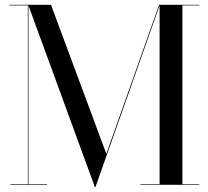

<svg xmlns="http://www.w3.org/2000/svg" viewBox="-20 -770 868 800"><path d="M375.5 10 97.5 -750H192.5L423 -129L643 -750H646L377.5 10ZM98.5 -750V-2.5H176V0H23.5V-2.5H96V-747.5H19V-750ZM810 -750V-747.5H740V-2.5H810V0H564.5V-2.5H645V-750Z"/></svg>

Font: Bodoni Moda 72pt
Style: Regular
Weight: 400
Designer: Owen Earl
Foundry: indestructible type
Version: Version 2.005